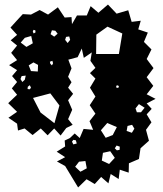

<svg xmlns="http://www.w3.org/2000/svg" viewBox="-20 -574 714 843"><path d="M266 155 230 135 266 116 229 92 266 69 264 43 287 32 308 12 330 32 347 -8 389 -4 373 -42 399 -75 374 -112 399 -150 375 -189 399 -229 375 -253 399 -276 377 -307 383 -344 348 -320 339 -361 321 -323 280 -312 294 -274 279 -237 294 -213 279 -189 301 -162 279 -134 297 -92 279 -51 299 -26 271 -12 246 21 218 -10 189 20 159 -10 123 19 88 -10 59 -1 55 -31 17 -57 55 -83 16 -121 55 -158 32 -186 55 -214 33 -240 55 -266 20 -288 55 -310 29 -342 55 -374 27 -397 55 -421 26 -453 55 -485 80 -512 116 -510 154 -530 191 -510 234 -542 264 -497 294 -499 296 -468 318 -506H361L378 -547L412 -518L454 -554L492 -514L543 -529L558 -478L598 -483L587 -445L629 -431L612 -390L645 -357L624 -315L654 -275L624 -235L653 -197L624 -160L663 -140L624 -120L646 -96L624 -72L645 -37L621 -4L634 44L597 77L590 124L546 143L545 184L506 171L501 212L466 190L456 231L424 203L396 234L360 213L323 249ZM517 -427 452 -457 403 -422 402 -337H502ZM135 -441 127 -443 124 -435 128 -427 136 -432ZM223 -439 208 -441 202 -424 218 -413 233 -426ZM117 -416 89 -408 71 -387 96 -368 124 -384ZM284 -414 270 -412 266 -399 277 -385 288 -399ZM210 -307 199 -303 201 -294 208 -287 213 -296ZM147 -289 127 -300 106 -287 116 -262 146 -260ZM93 -242 75 -240 70 -227 78 -214 89 -224ZM501 -197 493 -200 489 -191 496 -188 502 -191ZM116 -189 111 -200 102 -193 101 -183 111 -182ZM201 -164 125 -144 158 -80 219 -33 241 -111ZM615 -101 590 -117 575 -98 581 -81H599ZM493 -16 451 -34 423 -2 444 31 475 19ZM560 -26 540 -21 536 1 559 9 570 -9ZM313 42 302 40 296 48 302 60 317 56ZM506 70 492 65 484 77 493 86 505 84ZM464 90 432 97 427 131 459 146 484 119ZM355 133 327 136 310 158 333 180 361 165Z"/></svg>

Font: Rubik Gemstones
Style: Regular
Weight: 400
Designer: Hubert and Fischer, NaN
Foundry: Hubert and Fischer, NaN
Version: Version 2.200